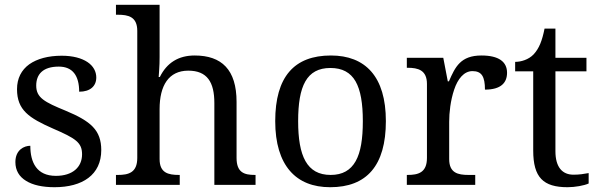

<svg xmlns="http://www.w3.org/2000/svg" viewBox="-20 -780 2526 810"><path d="M210 9.8C328.1 9.8 407.2 -42.5 407.2 -147C407.2 -188.5 396 -219.7 371.6 -245.1C347.2 -270.5 309.6 -291 256.8 -313C167.5 -349.6 132.8 -367.7 132.8 -418.9C132.8 -466.8 161.1 -499 228 -499C287.1 -499 314 -460 314 -393.1C360.4 -393.1 386.2 -416.5 386.2 -453.1C386.2 -478 374 -501.5 349.1 -518.1C324.2 -534.7 287.6 -544.9 240.2 -544.9C183.6 -544.9 136.7 -532.2 103.5 -508.8C70.3 -484.9 51.8 -449.2 51.8 -403.8C51.8 -315.4 102.5 -282.2 203.1 -237.8C299.3 -196.3 326.2 -178.7 326.2 -128.9C326.2 -75.2 286.6 -38.1 215.8 -38.1C134.8 -38.1 107.9 -94.7 107.9 -165C82 -165 44.9 -147.9 44.9 -96.2C44.9 -61 61 -34.7 89.8 -17.1C118.7 1 159.7 9.8 210 9.8Z M738.3 -42H735.4C689.9 -42 653.3 -50.3 653.3 -108.9V-319.8C653.3 -418.9 691.4 -481.9 774.4 -481.9C854 -481.9 884.3 -433.6 884.3 -345.2V0H1058.1V-42H1055.2C1010.7 -42 978 -51.8 978 -113.8V-350.1C978 -486.3 915 -545.9 801.3 -545.9C733.4 -545.9 684.1 -515.6 654.3 -455.1H649.4C649.9 -464.4 650.9 -474.1 651.4 -483.9C652.8 -501 653.3 -522 653.3 -540V-759.8H469.2V-717.8H477.1C520.5 -717.8 559.1 -710 559.1 -649.9V-113.8C559.1 -51.3 522 -42 477.1 -42H469.2V0H738.3Z M1607.9 -269C1607.9 -362.8 1586.4 -432.1 1546.4 -478C1506.3 -523.9 1448.2 -545.9 1376 -545.9C1221.2 -545.9 1141.1 -456.1 1141.1 -269C1141.1 -175.3 1163.1 -105.5 1203.1 -59.1C1243.2 -12.7 1300.8 9.8 1373 9.8C1526.9 9.8 1607.9 -81.1 1607.9 -269ZM1237.8 -269C1237.8 -417 1273.4 -493.2 1374 -493.2C1424.3 -493.2 1458.5 -474.1 1480 -437C1501.5 -399.4 1510.7 -343.3 1510.7 -269C1510.7 -194.8 1502 -138.2 1480.5 -100.1C1459 -62 1425.3 -42 1375 -42C1274.4 -42 1237.8 -121.6 1237.8 -269Z M1984.9 0V-42H1957C1911.6 -42 1875 -50.3 1875 -108.9V-266.1C1875 -304.7 1880.4 -355.5 1896 -401.9C1911.1 -447.3 1937.5 -480 1973.1 -480C2012.2 -480 2025.9 -457 2025.9 -401.9C2093.8 -401.9 2119.1 -431.2 2119.1 -473.1C2119.1 -519.5 2084 -545.9 2011.2 -545.9C1923.3 -545.9 1900.4 -498 1874 -437H1869.1L1850.1 -536.1H1696.3V-494.1H1699.2C1743.7 -494.1 1781.2 -484.4 1781.2 -425.8V-113.8C1781.2 -51.3 1744.1 -42 1699.2 -42H1696.3V0Z M2399.4 -43C2353 -43 2323.2 -73.7 2323.2 -142.1V-479H2454.1V-536.1H2323.2V-659.2H2277.3C2267.1 -607.9 2254.4 -575.7 2231.4 -550.8C2209.5 -527.8 2177.2 -519 2153.3 -519V-479H2229.5V-145C2229.5 -31.2 2272 9.8 2374.5 9.8C2405.8 9.8 2444.3 2.9 2463.4 -5.9V-49.8C2442.4 -45.9 2423.3 -43 2399.4 -43Z"/></svg>

Font: The Erased English
Style: Regular
Weight: 400
Designer: Monotype Design team + ligartures altered by 180 Amsterdam
Foundry: Monotype Imaging Inc.
Version: Version 1.030;Glyphs 3.1.2 (3151)